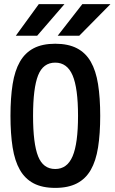

<svg xmlns="http://www.w3.org/2000/svg" viewBox="-20 -918 558 935"><path d="M249 -705Q312 -705 354.5 -683Q397 -661 422 -617.5Q447 -574 457.5 -508Q468 -442 468 -354Q468 -266 457.5 -200Q447 -134 422 -90.5Q397 -47 354.5 -25Q312 -3 249 -3Q186 -3 144 -25Q102 -47 77 -90.5Q52 -134 41.5 -200Q31 -266 31 -354Q31 -442 41.5 -508Q52 -574 77 -617.5Q102 -661 144 -683Q186 -705 249 -705ZM249 -613Q190 -613 165.5 -551Q141 -489 141 -354Q141 -219 165.5 -157Q190 -95 249 -95Q307 -95 333.5 -157Q360 -219 360 -354Q360 -489 333.5 -551Q307 -613 249 -613ZM294 -898 161 -744H57L169 -898ZM518 -898 366 -744H261L381 -898Z"/></svg>

Font: D2Coding
Style: Bold
Weight: 700
Monospace: yes
Designer: Yong-Rak Park; Jeong-Hwan Yoon; Sang-Min Lee;
Foundry: NHN Corporation
Version: Version 1.3.2; Build 20180524